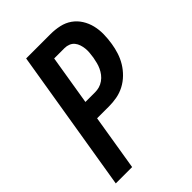

<svg xmlns="http://www.w3.org/2000/svg" viewBox="-215 -832 930 930"><g transform="rotate(-45 250.0 -367.5)"><path d="M18 0 139 -735H306Q337 -735 366.5 -728.5Q396 -722 419.5 -705.5Q443 -689 458.5 -664.5Q474 -640 481 -611.5Q488 -583 487.5 -552.5Q487 -522 482 -491Q478 -465 469.5 -438.5Q461 -412 446.5 -388Q432 -364 411 -343.5Q390 -323 365 -310Q340 -297 313 -292Q286 -287 259 -287H177L130 0ZM193 -383H260Q274 -383 288.5 -387Q303 -391 316.5 -400.5Q330 -410 339.5 -422.5Q349 -435 355.5 -449Q362 -463 365.5 -477.5Q369 -492 372 -507Q374 -521 375.5 -536Q377 -551 375.5 -565.5Q374 -580 369.5 -593.5Q365 -607 356.5 -617.5Q348 -628 334.5 -633.5Q321 -639 306 -639H235Z"/></g></svg>

Font: Iosevka Term Curly
Style: Bold Italic
Weight: 700
Italic angle: -9°
Designer: Belleve Invis
Foundry: Belleve Invis
Version: Version 32.3.0